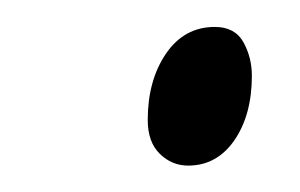

<svg xmlns="http://www.w3.org/2000/svg" viewBox="-20 -425 225 144"><path d="M90.8 -335Q90.8 -364.7 104.5 -384.8Q118.2 -404.8 141.1 -404.8Q156.2 -404.8 162.6 -393.3Q168.9 -381.8 168.9 -368.2Q168.9 -338.9 155.8 -319.8Q142.6 -300.8 121.1 -300.8Q108.9 -300.8 99.9 -309.6Q90.8 -318.4 90.8 -335Z"/></svg>

Font: TypoPRO Open Sans Condensed
Style: Italic
Weight: 300
Width: 3
Italic angle: -12°
Foundry: Ascender Corporation
Version: Version 1.10